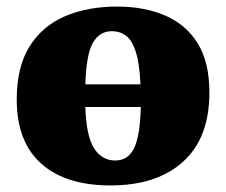

<svg xmlns="http://www.w3.org/2000/svg" viewBox="-20 -551 689 585"><path d="M317 14Q180 14 105.5 -52.5Q31 -119 31 -248Q31 -347 70 -409.5Q109 -472 178 -501.5Q247 -531 337 -531Q419 -531 482.5 -504Q546 -477 582 -419.5Q618 -362 618 -269Q618 -131 538 -58.5Q458 14 317 14ZM240 -294H408Q405 -359 393.5 -394Q382 -429 363.5 -442.5Q345 -456 321 -456Q284 -456 263.5 -421.5Q243 -387 240 -294ZM331 -62Q371 -62 389 -100.5Q407 -139 409 -225H240Q243 -135 267 -98.5Q291 -62 331 -62Z"/></svg>

Font: Literata 36pt ExtraBold
Style: Regular
Weight: 800
Designer: Latin by Veronika Burian and Jose Scaglione. Greek by Irene Vlachou. Cyrillic by Vera Evstafieva.
Foundry: TypeTogether
Version: Version 3.002